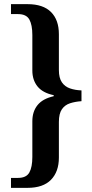

<svg xmlns="http://www.w3.org/2000/svg" viewBox="-20 -780 446 926"><path d="M33 126V78H67Q107 78 121.5 52Q136 26 136 -23V-195Q136 -242 161 -273Q186 -304 239 -316V-321Q186 -332 161 -363Q136 -394 136 -440V-611Q136 -660 121.5 -686Q107 -712 67 -712H33V-760H113Q188 -760 226 -722Q264 -684 264 -615V-442Q264 -404 278.5 -383Q293 -362 318 -353.5Q343 -345 373 -344V-292Q343 -290 318 -282Q293 -274 278.5 -253Q264 -232 264 -192V-20Q264 48 226 87Q188 126 113 126Z"/></svg>

Font: Noto Serif Hebrew SemiCondensed SemiBold
Style: Regular
Weight: 600
Width: 4
Designer: Monotype Design Team
Foundry: Monotype Imaging Inc.
Version: Version 2.004; ttfautohint (v1.8.4.7-5d5b)